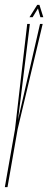

<svg xmlns="http://www.w3.org/2000/svg" viewBox="-34 -774 199 794"><path d="M28 -239 78.5 -675H89.5L40.5 -278.5L131.5 -675H142.5L39 -240L-3 0H-14L28 -239ZM88 -703 120 -754H129L145 -703H133L123 -739L101 -703Z"/></svg>

Font: Anybody UltraCondensed Thin
Style: Italic
Weight: 100
Width: 1
Italic angle: -10°
Designer: Tyler Finck
Foundry: Etcetera Type Company
Version: Version 1.010; ttfautohint (v1.8.3) -l 8 -r 50 -G 200 -x 14 